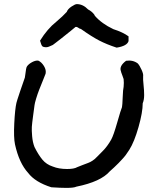

<svg xmlns="http://www.w3.org/2000/svg" viewBox="-20 -908 770 935"><path d="M303 7Q275 7 230 4Q151 -21 117 -66Q73 -114 53 -205Q46 -238 49.5 -307.5Q53 -377 60 -407Q60 -410 79 -466.5Q98 -523 101 -530Q102 -534 103.5 -547Q105 -560 107 -571.5Q109 -583 113 -587Q122 -598 137.5 -606Q153 -614 166 -613Q182 -606 194 -586.5Q206 -567 202 -549Q200 -543 189.5 -517.5Q179 -492 171 -471.5Q163 -451 156 -428Q149 -405 148 -395Q147 -387 141.5 -346.5Q136 -306 135 -290Q134 -274 136.5 -244.5Q139 -215 148 -192Q167 -154 186.5 -130.5Q206 -107 237 -97Q266 -85 307 -85Q341 -85 356 -94Q366 -98 382.5 -104.5Q399 -111 409 -114.5Q419 -118 430.5 -125.5Q442 -133 450 -142Q457 -149 468.5 -160.5Q480 -172 487 -179.5Q494 -187 503.5 -200Q513 -213 522 -229Q533 -249 551 -312Q569 -375 574 -386Q576 -394 577.5 -434Q579 -474 582 -485Q584 -505 582 -523Q582 -525 575.5 -541.5Q569 -558 569 -561Q559 -586 594 -612Q627 -617 651 -599Q660 -589 669.5 -568Q679 -547 677 -537Q676 -522 679 -495Q682 -468 682 -445Q682 -422 675 -405Q675 -361 654.5 -289Q634 -217 610 -179Q601 -165 593 -154Q585 -143 573.5 -131Q562 -119 557.5 -114Q553 -109 536.5 -93.5Q520 -78 515 -74Q471 -23 352 1Q340 7 303 7ZM175 -710Q211 -768 254 -802Q287 -830 305 -850Q310 -864 328 -876Q346 -888 354 -888Q384 -888 409 -862Q428 -852 439 -837L442 -831Q475 -793 532 -766Q579 -751 606 -731V-708Q599 -684 548 -676Q499 -692 462.5 -711Q426 -730 374 -767Q369 -767 361 -773Q355 -777 352 -777H348L325 -758L280 -722L249 -698L237 -689Q215 -678 206 -678Q191 -678 186 -683Q181 -688 175 -710Z"/></svg>

Font: Excalifont
Style: Regular
Weight: 400
Designer: Your Own Font Foundry (Virgil); Ján Filípek / DizajnDesign (Excalifont, modifications)
Foundry: Your Own Font Foundry (Virgil); Ján Filípek / DizajnDesign (Excalifont, modifications)
Version: Version 1.000;Glyphs 3.2 (3227)